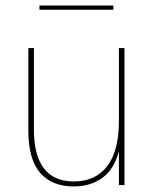

<svg xmlns="http://www.w3.org/2000/svg" viewBox="-20 -666 557 691"><path d="M82 -196V-493H102V-201Q102 -13 246 -13Q323 -13 365.5 -67.5Q408 -122 408 -232V-493H428V0H408V-122Q391 -57 348.5 -26Q306 5 245 5Q167 5 124.5 -44Q82 -93 82 -196ZM122 -646H388V-631H122Z"/></svg>

Font: Hanken Grotesk Thin
Style: Regular
Weight: 100
Designer: Alfredo Marco Pradil
Foundry: Hanken Design Co.
Version: Version 3.014